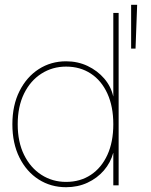

<svg xmlns="http://www.w3.org/2000/svg" viewBox="-20 -782 635 810"><path d="M258.8 7.8Q194.3 7.8 143.1 -24.9Q91.8 -57.6 62 -117.4Q32.2 -177.2 32.2 -257.8Q32.2 -337.9 62.3 -397.7Q92.3 -457.5 143.6 -490.5Q194.8 -523.4 258.8 -523.4Q308.1 -523.4 349.6 -503.7Q391.1 -483.9 419.7 -450.7Q448.2 -417.5 457.5 -376H458V-727.5H480.5V0H458V-136.7H457.5Q446.8 -96.2 418.5 -63.2Q390.1 -30.3 349.1 -11.2Q308.1 7.8 258.8 7.8ZM258.8 -14.6Q318.4 -14.6 363.3 -44.4Q408.2 -74.2 433.1 -128.7Q458 -183.1 458 -257.8Q458 -332.5 433.1 -387.2Q408.2 -441.9 363.3 -471.4Q318.4 -501 258.8 -501Q201.2 -501 154.8 -471.4Q108.4 -441.9 81.5 -387.2Q54.7 -332.5 54.7 -257.8Q54.7 -183.1 81.5 -128.7Q108.4 -74.2 154.8 -44.4Q201.2 -14.6 258.8 -14.6ZM533.2 -577.1V-761.7H558.6L551.8 -577.1Z"/></svg>

Font: Inter Display Thin
Style: Regular
Weight: 100
Designer: Rasmus Andersson
Foundry: rsms
Version: Version 4.000;git-a52131595